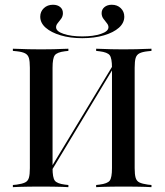

<svg xmlns="http://www.w3.org/2000/svg" viewBox="-20 -772 679 792"><path d="M103.2 -369.4V-492.7Q103.2 -519.4 99.2 -532.7Q95.2 -546 83.5 -552Q71.8 -558.1 49.2 -560.5L33.1 -562.1V-571Q44.4 -571 60.5 -570.2Q76.6 -569.4 97.2 -569Q117.7 -568.5 140.3 -568.5H149.2H158.9Q181.5 -568.5 200.8 -569Q220.2 -569.4 235.9 -570.2Q251.6 -571 262.1 -571V-562.1L247.6 -560.5Q215.3 -556.5 206 -544Q196.8 -531.5 196.8 -492.7V-369.4ZM441.9 -201.6V-492.7Q441.9 -531.5 432.7 -544Q423.4 -556.5 390.3 -560.5L376.6 -562.1V-571Q387.1 -571 402.8 -570.2Q418.5 -569.4 438.3 -569Q458.1 -568.5 479.8 -568.5H488.7H497.6Q521.8 -568.5 541.9 -569Q562.1 -569.4 578.2 -570.2Q594.4 -571 604.8 -571V-562.1L589.5 -560.5Q566.9 -558.1 555.2 -552Q543.5 -546 539.5 -532.7Q535.5 -519.4 535.5 -492.7V-201.6ZM140.3 -2.4Q117.7 -2.4 97.2 -2Q76.6 -1.6 60.5 -1.2Q44.4 -0.8 33.1 0V-8.9L49.2 -10.5Q71.8 -13.7 83.5 -19.4Q95.2 -25 99.2 -38.7Q103.2 -52.4 103.2 -78.2V-425.8H196.8V-78.2Q196.8 -39.5 206 -27Q215.3 -14.5 247.6 -10.5L262.1 -8.9V0Q251.6 -0.8 235.9 -1.2Q220.2 -1.6 200.8 -2Q181.5 -2.4 158.1 -2.4H149.2ZM177.4 -42.7 176.6 -57.3 461.3 -528.2V-513.7ZM479.8 -2.4Q458.1 -2.4 438.3 -2Q418.5 -1.6 402.8 -1.2Q387.1 -0.8 376.6 0V-8.9L390.3 -10.5Q423.4 -14.5 432.7 -27Q441.9 -39.5 441.9 -78.2V-201.6H535.5V-78.2Q535.5 -52.4 539.5 -38.7Q543.5 -25 555.2 -19.4Q566.9 -13.7 589.5 -10.5L604.8 -8.9V0Q594.4 -0.8 578.2 -1.2Q562.1 -1.6 541.9 -2Q521.8 -2.4 497.6 -2.4H488.7ZM319.4 -614.5Q269.4 -614.5 230.2 -626.2Q191.1 -637.9 168.5 -657.7Q146 -677.4 146 -703.2Q146 -724.2 160.9 -738.3Q175.8 -752.4 198.4 -752.4Q216.9 -752.4 228.2 -743.1Q239.5 -733.9 239.5 -717.7Q239.5 -704.8 232.3 -694.8Q225 -684.7 218.1 -676.6Q211.3 -668.5 211.3 -659.7Q211.3 -642.7 242.3 -632.3Q273.4 -621.8 319.4 -621.8Q365.3 -621.8 396.4 -632.3Q427.4 -642.7 427.4 -659.7Q427.4 -668.5 420.6 -676.6Q413.7 -684.7 406.5 -694.8Q399.2 -704.8 399.2 -717.7Q399.2 -733.1 410.9 -742.7Q422.6 -752.4 441.1 -752.4Q463.7 -752.4 478.2 -738.3Q492.7 -724.2 492.7 -703.2Q492.7 -677.4 470.6 -657.7Q448.4 -637.9 408.9 -626.2Q369.4 -614.5 319.4 -614.5Z"/></svg>

Font: Playfair 144pt SemiCondensed Medium
Style: Regular
Weight: 500
Width: 4
Designer: Claus Eggers Sørensen
Foundry: Claus Eggers Sørensen
Version: Version 2.203